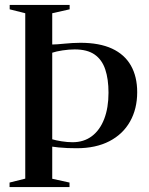

<svg xmlns="http://www.w3.org/2000/svg" viewBox="-20 -763 606 783"><path d="M83 -34.5V-709L19.5 -725V-743H264V-725L193 -709V-581.5Q202 -581.5 215 -582.5Q228 -583.5 243.5 -585Q259 -586.5 275.5 -587.5Q292 -588.5 308 -588.5Q385.5 -588.5 436.8 -564.8Q488 -541 513.8 -495.8Q539.5 -450.5 539.5 -387Q539.5 -319 510.2 -267.2Q481 -215.5 425.8 -187Q370.5 -158.5 293 -158.5Q275.5 -158.5 255.5 -159.2Q235.5 -160 218.5 -161.8Q201.5 -163.5 193 -165V-34L263.5 -18.5V0H19V-18.5ZM276 -183Q322 -183 354.8 -207.8Q387.5 -232.5 405 -278Q422.5 -323.5 422.5 -385Q422.5 -440.5 409.2 -480Q396 -519.5 366 -540.5Q336 -561.5 284.5 -561.5Q261.5 -561.5 235.2 -557.5Q209 -553.5 193 -548V-195Q207.5 -190.5 231 -186.8Q254.5 -183 276 -183Z"/></svg>

Font: Merriweather 144pt
Style: Regular
Weight: 400
Version: Version 2.100